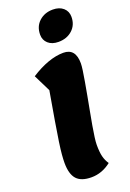

<svg xmlns="http://www.w3.org/2000/svg" viewBox="-187 -1051 769 1138"><g transform="rotate(-20 197.5 -481.5)"><path d="M182 25Q118 25 89 -7Q60 -39 60 -110Q60 -132 62.5 -162Q65 -192 72 -240Q79 -288 91.5 -362.5Q104 -437 123 -546L70 -653Q126 -689 178 -707.5Q230 -726 276 -726Q353 -726 353 -632Q353 -617 349 -588Q345 -559 338 -519.5Q331 -480 323 -436Q315 -392 306.5 -347.5Q298 -303 291 -263Q284 -223 280 -192.5Q276 -162 276 -145Q276 -99 283 -71Q290 -43 306 -20Q249 25 182 25ZM273 -796Q232 -796 208 -817.5Q184 -839 184 -873Q184 -925 218.5 -956.5Q253 -988 305 -988Q346 -988 370.5 -966.5Q395 -945 395 -910Q395 -859 360.5 -827.5Q326 -796 273 -796Z"/></g></svg>

Font: Lemonada
Style: Regular
Weight: 400
Designer: Mohamed Gaber (Arabic), Eduardo Tunni (Latin)
Foundry: Kief Type Foundry
Version: Version 4.005